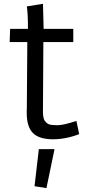

<svg xmlns="http://www.w3.org/2000/svg" viewBox="-20 -715 457 999"><path d="M392.1 -17.1Q322.3 9.8 253.4 9.8Q185.5 8.8 154.3 -20Q119.1 -52.2 119.1 -127Q119.1 -131.8 119.1 -136.7Q119.1 -141.6 119.6 -147L122.1 -496.1H30.3L32.7 -564.9H125.5Q125.5 -646.5 119.6 -681.6L203.6 -695.3L207 -564.9H361.3V-496.1H205.6L203.6 -152.3Q201.7 -103 212.4 -87.4Q223.1 -71.8 236.6 -67.6Q250 -63.5 280 -63.5Q310.1 -63.5 377.4 -85.9ZM263.7 61 221.7 263.7 159.7 253.9 182.1 61Z"/></svg>

Font: Duru Sans
Style: Regular
Weight: 400
Designer: Onur Yazõcõgil
Foundry: Onur Yazõcõgil
Version: Version 1.001